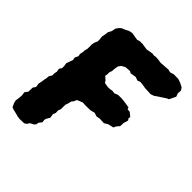

<svg xmlns="http://www.w3.org/2000/svg" viewBox="-191 -812 952 952"><g transform="rotate(45 284.5 -336.5)"><path d="M44.4 0.4 31.2 -5.2 21.8 -27 19 -39.8 21.8 -56.4 23.6 -81.6 20.6 -97.8 33 -115 33.4 -128.6 33.8 -144 43.4 -158 40.4 -179.4 44 -195.4 46.2 -211.4 49.2 -223.8 50.2 -239.4 59.8 -255.2V-270.6L62.8 -284L59.8 -302.2L68.6 -315.6L68.4 -332.2L65.8 -346.4L74 -369.6L78.4 -382.2L75.6 -396.6L84.2 -414.8L81.6 -428.2L85.6 -446.8L85.4 -454.4L89.6 -471.8L90 -489L89.6 -503L92.6 -517.4L99.8 -534.8V-547.4L97.6 -565.8L100.4 -579.6L103.4 -602L113 -620L117.2 -641L127.2 -655.2L137.2 -663.8L155 -671.2L172.2 -680.4L191.4 -684.6L217.4 -680.2L232.6 -677.8L246.4 -682.2H267.6L286 -679.2L300 -677.4L318.8 -681L335.4 -683.4L346.6 -681.4L358.2 -683.6L376 -682.4L396 -679.4L403.2 -680.2L434.2 -682.2L447.2 -683.2L461.4 -679.2L482.4 -685.4L513.8 -684.8L534 -678L555 -667L564.2 -653.4L562.6 -633L569.2 -615.6L563.6 -604L552.2 -580.6L542.8 -577L526 -566.2L517.8 -560.6L503.4 -551.4L487.6 -540.2L468.8 -534L459.4 -535L429.4 -536.2L410.2 -539.6L391.4 -541.6L376.6 -535.8L357.2 -542.6L344 -540.2L327.4 -537.4L317.4 -543.2L301.2 -542.2L287.2 -541.2L268 -530.2L258.8 -517.4L256.6 -507L254.6 -492.2L254 -480L249 -467V-453.4L246.8 -439.4L252.8 -434.4L264.8 -423.8L265.6 -422L271 -413.4L295.4 -409.4L309.8 -409.6L324.2 -412.4L340 -410.2L358.8 -417.8L383 -418L400.8 -416.4L418 -414L438.8 -410.6L442.8 -400.8L458.8 -399.4L479.2 -382.6L477.4 -372L483.8 -363.2L476.8 -338.4L475.6 -315.8L463 -301L456.2 -287L426.8 -280.2L408.2 -268.8L378 -270.2L357.6 -266.8L339.6 -273L317 -267.2L301.8 -266.6L279.4 -266.4L261.8 -267.6L232.2 -255.4L224.8 -238L218.4 -231.8L213.8 -213.8L208.6 -198.4L208.4 -185.6L208 -165.8L203 -153.8L203.6 -135.8L197.8 -122.6L201.2 -100.2L189.4 -80L187.8 -71L189.4 -56.2L177.4 -41L175.2 -28L168 -19.6L148.4 -9.2L140.6 3.6L129 11L97.4 12L80.2 9.4L70 6.4Z"/></g></svg>

Font: Winky Rough
Style: Italic
Weight: 400
Italic angle: -8.97852°
Designer: Simon Atzbach
Foundry: typofactur
Version: Version 1.206